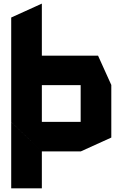

<svg xmlns="http://www.w3.org/2000/svg" viewBox="-20 -820 664 1040"><path d="M40.7 -159.8V-725.1L205.7 -800H206.7V-159.8ZM40.7 200V-157.6H41.7L206.7 0V200ZM206.7 0 40.7 -158.8V-159.8H416.9V0ZM416.9 0V-358.7H582.9V-74.9L417.9 0ZM206.4 -358.7V-518.5H511.1L582.9 -359.7V-358.7Z"/></svg>

Font: Foldit Thin
Style: Regular
Weight: 100
Designer: Sophia Tai
Foundry: Sophia Tai
Version: Version 1.003